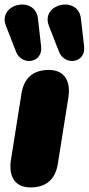

<svg xmlns="http://www.w3.org/2000/svg" viewBox="-26 -810 388 840"><path d="M107 10C176 10 216 -25 227 -93L273 -383C285 -459 253 -504 188 -504C119 -504 79 -469 68 -401L22 -111C10 -35 42 10 107 10ZM188 -697 232 -584C257 -520 350 -534 342 -606L328 -729C316 -832 150 -794 188 -697ZM0 -697 44 -584C69 -520 162 -534 154 -606L140 -729C128 -832 -38 -794 0 -697Z"/></svg>

Font: SN Pro Black
Style: Italic
Weight: 900
Italic angle: -9°
Designer: Tobias Whetton
Foundry: Supernotes
Version: Version 1.001;Glyphs 3.2 (3249)